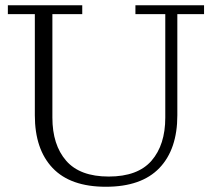

<svg xmlns="http://www.w3.org/2000/svg" viewBox="-20 -702 809 733"><path d="M384 11Q249 11 181 -60.5Q113 -132 113 -262V-648H10V-682H294V-648H180V-253Q180 -149 232.5 -88.5Q285 -28 395 -28Q506 -28 558.5 -88.5Q611 -149 611 -253V-648H497V-682H759V-648H657V-262Q657 -132 588.5 -60.5Q520 11 384 11Z"/></svg>

Font: Montagu Slab 144pt Light
Style: Regular
Weight: 300
Designer: Florian Karsten
Foundry: Florian Karsten
Version: Version 1.000